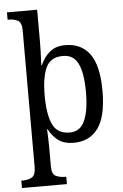

<svg xmlns="http://www.w3.org/2000/svg" viewBox="-64 -805 697 1089"><g transform="rotate(-5 284.5 -260.0)"><path d="M16 240V198H24Q56 198 77 185.5Q98 173 98 126V-650Q98 -695 76.5 -706.5Q55 -718 26 -718H18V-760H190V-574Q190 -551 189 -521Q188 -491 187 -468Q186 -445 186 -444H189Q210 -491 243.5 -518.5Q277 -546 331 -546Q422 -546 470.5 -479.5Q519 -413 519 -269Q519 -124 470.5 -57Q422 10 331 10Q277 10 243.5 -15Q210 -40 190 -80H187Q187 -79 188 -57.5Q189 -36 189.5 -9.5Q190 17 190 34V131Q190 176 212 187Q234 198 265 198H272V240ZM314 -50Q373 -50 399 -107.5Q425 -165 425 -271Q425 -378 399 -432Q373 -486 313 -486Q242 -486 216 -431Q190 -376 190 -270Q190 -164 216.5 -107Q243 -50 314 -50Z"/></g></svg>

Font: Noto Serif Myanmar SemiCondensed
Style: Regular
Weight: 400
Width: 4
Designer: Ben Mitchell and the Monotype Design Team
Foundry: Monotype Imaging Inc.
Version: Version 2.106; ttfautohint (v1.8.4.7-5d5b)